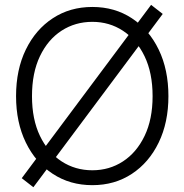

<svg xmlns="http://www.w3.org/2000/svg" viewBox="-20 -767 774 806"><path d="M367.7 10.3Q273.9 10.3 201.7 -37.1Q129.4 -84.5 88.4 -168.7Q47.4 -252.9 47.4 -363.3Q47.4 -474.6 88.4 -558.8Q129.4 -643.1 201.7 -690.4Q273.9 -737.8 367.7 -737.8Q461.4 -737.8 533.4 -690.4Q605.5 -643.1 646.2 -558.8Q687 -474.6 687 -363.3Q687 -252.9 646.2 -168.7Q605.5 -84.5 533.4 -37.1Q461.4 10.3 367.7 10.3ZM367.7 -52.2Q439 -52.2 496.1 -89.4Q553.2 -126.5 586.9 -196.3Q620.6 -266.1 620.6 -363.3Q620.6 -460.9 586.9 -530.8Q553.2 -600.6 496.1 -637.9Q439 -675.3 367.7 -675.3Q295.9 -675.3 238.5 -638.2Q181.2 -601.1 147.7 -531.2Q114.3 -461.4 114.3 -363.3Q114.3 -266.1 147.7 -196.5Q181.2 -127 238.5 -89.6Q295.9 -52.2 367.7 -52.2ZM120.1 19 71.3 -19 614.3 -746.6 663.1 -708.5Z"/></svg>

Font: Inter 28pt Light
Style: Regular
Weight: 300
Designer: Rasmus Andersson
Foundry: rsms
Version: Version 4.001;git-66647c0bb